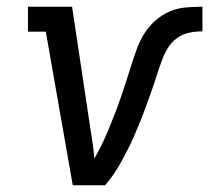

<svg xmlns="http://www.w3.org/2000/svg" viewBox="-20 -550 640 570"><path d="M196 0 116 -456H63V-530H194L247 -177Q251 -153 254.5 -128.5Q258 -104 260 -80L261 -81Q274 -103 284.5 -125.5Q295 -148 304.5 -171Q314 -194 323 -217.5Q332 -241 340 -264.5Q348 -288 355.5 -311.5Q363 -335 370.5 -358.5Q378 -382 386.5 -405.5Q395 -429 408.5 -450.5Q422 -472 442 -489.5Q462 -507 485 -516.5Q508 -526 532.5 -528Q557 -530 581 -530V-457Q562 -457 542 -453Q522 -449 505 -436.5Q488 -424 477.5 -406Q467 -388 460 -369Q453 -350 447 -331Q441 -312 434.5 -293Q428 -274 421 -255Q414 -236 407 -217Q400 -198 392 -179Q384 -160 376 -141.5Q368 -123 358.5 -104.5Q349 -86 339 -68Q329 -50 317.5 -33Q306 -16 292 0Z"/></svg>

Font: Iosevka Slab Extended
Style: Italic
Weight: 400
Width: 7
Italic angle: -9°
Monospace: yes
Designer: Belleve Invis
Foundry: Belleve Invis
Version: Version 11.1.0; ttfautohint (v1.8.3)